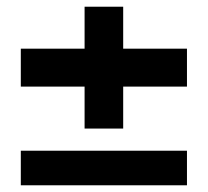

<svg xmlns="http://www.w3.org/2000/svg" viewBox="-20 -552 619 572"><path d="M42 0V-103H537V0ZM232 -169V-532H347V-169ZM42 -294V-407H537V-294Z"/></svg>

Font: DM Sans 28pt
Style: Bold
Weight: 700
Version: Version 4.004;gftools[0.9.30]